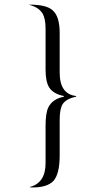

<svg xmlns="http://www.w3.org/2000/svg" viewBox="-20 -689 443 830"><path d="M177 -388V-565Q177 -610 163 -632Q146 -658 107 -668V-669Q182 -669 208 -644Q238 -618 238 -546V-375Q238 -282 309 -274V-271Q266 -262 251 -239Q238 -219 238 -170V-17Q238 61 212 92Q183 124 110 121V119Q177 101 177 16V-145Q177 -200 189 -225Q207 -261 256 -271V-274Q210 -283 192 -312Q177 -337 177 -388Z"/></svg>

Font: GFS Baskerville
Style: Regular
Weight: 400
Designer: George Matthiopoulos
Foundry: George Matthiopoulos
Version: Version 1.0